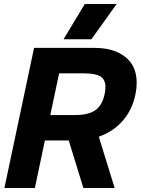

<svg xmlns="http://www.w3.org/2000/svg" viewBox="-20 -938 702 958"><path d="M403 -918H562L436 -742H297ZM150 -699H453Q548 -699 605 -654Q662 -609 662 -525Q662 -498 656 -468Q640 -390 592.5 -335.5Q545 -281 473 -256L552 0H396L323 -237H204L154 0H2ZM355 -364Q421 -364 455.5 -388Q490 -412 502 -468Q506 -485 506 -504Q506 -542 480.5 -557Q455 -572 399 -572H275L231 -364Z"/></svg>

Font: Prompt Semibold
Style: Italic
Weight: 600
Italic angle: -12°
Designer: Katatrad Team
Foundry: CadsonDemak
Version: Version 1.000